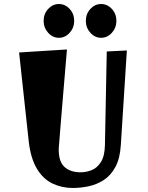

<svg xmlns="http://www.w3.org/2000/svg" viewBox="-20 -911 736 955"><path d="M342 24Q288 24 241.5 2Q195 -20 164 -71Q133 -122 123 -207L75 -650L313 -665Q301 -520 293 -428Q285 -336 281 -283.5Q277 -231 275 -207.5Q273 -184 272.5 -177Q272 -170 272 -168Q272 -106 301.5 -80Q331 -54 381 -54Q409 -54 436.5 -65Q464 -76 482.5 -106Q501 -136 502 -191L511 -655L611 -660L581 -190Q577 -123 554 -80.5Q531 -38 496 -15.5Q461 7 421 15.5Q381 24 342 24ZM483 -723Q452 -723 429.5 -748Q407 -773 407 -807Q407 -842 429.5 -866.5Q452 -891 483 -891Q514 -891 536.5 -866.5Q559 -842 559 -807Q559 -773 536.5 -748Q514 -723 483 -723ZM273 -723Q242 -723 219.5 -748Q197 -773 197 -807Q197 -842 219.5 -866.5Q242 -891 273 -891Q304 -891 326.5 -866.5Q349 -842 349 -807Q349 -773 326.5 -748Q304 -723 273 -723Z"/></svg>

Font: Joti One
Style: Regular
Weight: 400
Designer: Eduardo Rodriguez Tunni
Foundry: Eduardo Rodriguez Tunni
Version: Version 1.002; ttfautohint (v1.8.4.7-5d5b);gftools[0.9.24]